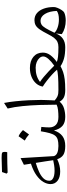

<svg xmlns="http://www.w3.org/2000/svg" viewBox="738 -1552 820 2335"><g transform="rotate(-90 1147.5 -384.0)"><path d="M325.2 -417.5 311.5 -502.9 392.6 -543.5 417 -137.2Q426.8 -108.4 459.7 -95.7Q492.7 -83 540 -83H540.5V0H540Q467.8 0 431.6 -23.7Q395.5 -47.4 379.4 -97.7Q304.2 -61.5 231 -61.5Q158.2 -61.5 117.4 -93.5Q76.7 -125.5 76.7 -178.7Q76.7 -221.2 102.1 -265.1Q127.4 -309.1 182.1 -348.9Q236.8 -388.7 325.2 -417.5ZM334.5 -358.4Q276.4 -341.3 226.8 -318.8Q177.2 -296.4 147.5 -266.1Q117.7 -235.8 117.7 -194.8Q117.7 -170.4 135.3 -156Q152.8 -141.6 180.4 -135.7Q208 -129.9 237.8 -129.9Q274.4 -129.9 308.8 -135.5Q343.3 -141.1 367.2 -146.5Q360.4 -195.8 353 -243.2Q345.7 -290.5 334.5 -358.4ZM414.1 -705.6Q334.5 -705.6 217.3 -700.7L204.1 -713.4Q215.8 -748.5 223.1 -769Q343.8 -773.9 394.5 -773.9Q445.3 -773.9 456.8 -767.6Q468.3 -761.2 468.3 -740.5Q468.3 -719.7 464.4 -705.6Z M658.2 -567.4Q692.9 -554.2 733.4 -514.2Q707 -476.1 680.2 -440.4Q663.6 -455.6 644.8 -468.8Q626 -481.9 606 -492.7Q619.6 -511.2 632.1 -529.5Q644.5 -547.9 658.2 -567.4ZM540.5 0Q524.9 0 524.9 -31.7V-51.3Q524.9 -83 540.5 -83Q586.9 -83 616.9 -91.6Q647 -100.1 665.5 -123Q684.1 -146 696 -188Q708 -230 718.8 -296.9L772 -291Q766.1 -234.9 766.1 -194.8Q766.1 -143.1 797.9 -113Q829.6 -83 894 -83H894.5V0H894Q824.2 0 784.7 -33.9Q745.1 -67.9 729 -137.2Q706.5 -68.8 660.9 -34.4Q615.2 0 540.5 0Z M1063.5 -744.1Q1076.2 -681.6 1084.2 -602.5Q1092.3 -523.4 1096.2 -443.4Q1100.1 -363.3 1100.1 -296.9Q1100.1 -285.2 1099.4 -258.5Q1098.6 -231.9 1097.4 -197.8Q1096.2 -163.6 1094.2 -128.4Q1119.6 -106.4 1139.6 -96.9Q1159.7 -87.4 1179.2 -85.2Q1198.7 -83 1222.2 -83H1222.7V0H1222.2Q1164.6 0 1131.6 -16.4Q1098.6 -32.7 1079.1 -68.4Q1046.4 -29.3 996.3 -14.6Q946.3 0 894.5 0Q878.9 0 878.9 -31.7V-51.3Q878.9 -83 894.5 -83Q935.5 -83 975.6 -87.4Q1015.6 -91.8 1042.5 -105Q1042.5 -204.6 1038.8 -311.5Q1035.2 -418.5 1025.1 -519Q1015.1 -619.6 995.6 -700.2Z M1487.8 -429.7Q1573.7 -429.7 1624.8 -387Q1675.8 -344.2 1675.8 -272.5Q1675.8 -222.2 1643.6 -179.7Q1611.3 -137.2 1562 -102.5Q1582 -93.3 1624.8 -88.1Q1667.5 -83 1742.2 -83H1742.7V0H1742.2Q1655.3 0 1600.8 -16.1Q1546.4 -32.2 1510.7 -57.6Q1477.1 -39.1 1439.5 -26.1Q1401.9 -13.2 1350.3 -6.6Q1298.8 0 1222.7 0Q1207 0 1207 -31.7V-51.3Q1207 -83 1222.7 -83Q1328.1 -83 1384.5 -87.4Q1440.9 -91.8 1467.8 -99.6Q1444.3 -127.9 1408.7 -160.4Q1373 -192.9 1334.5 -222.9Q1295.9 -252.9 1262.7 -273.4Q1270 -319.3 1301 -354.5Q1332 -389.6 1380.6 -409.7Q1429.2 -429.7 1487.8 -429.7ZM1492.2 -359.9Q1438 -359.9 1396.7 -347.2Q1355.5 -334.5 1319.3 -307.1Q1347.7 -289.1 1381.3 -260.7Q1415 -232.4 1450 -199.5Q1484.9 -166.5 1516.6 -133.8Q1568.8 -169.9 1598.9 -204.6Q1628.9 -239.3 1628.9 -267.6Q1628.9 -292.5 1610.1 -313.5Q1591.3 -334.5 1560.3 -347.2Q1529.3 -359.9 1492.2 -359.9Z M2069.8 -374.5Q2120.1 -374.5 2155.8 -344.5Q2191.4 -314.5 2210.7 -261Q2230 -207.5 2230 -137.7Q2230 -120.1 2219.2 -93.5Q2208.5 -66.9 2193.1 -43.7Q2177.7 -20.5 2164.1 -13.2Q2147.5 -4.4 2120.8 0.7Q2094.2 5.9 2065.9 5.9Q2020 5.9 1977.3 -6.1Q1934.6 -18.1 1900.4 -41.5L1908.2 -114.3Q1888.7 -60.1 1846.2 -30Q1803.7 0 1742.7 0Q1727.1 0 1727.1 -31.7V-51.3Q1727.1 -83 1742.7 -83Q1779.3 -83 1805.2 -94.7Q1831.1 -106.4 1853.5 -134.5Q1876 -162.6 1900.4 -210.9Q1933.6 -276.4 1958.7 -311.8Q1983.9 -347.2 2009.8 -360.8Q2035.6 -374.5 2069.8 -374.5ZM2061.5 -300.8Q2035.2 -300.8 2015.1 -287.8Q1995.1 -274.9 1972.9 -238.5Q1950.7 -202.1 1917 -131.3Q1938 -107.4 1982.7 -92.3Q2027.3 -77.1 2078.6 -77.1Q2147.9 -77.1 2182.6 -102.5Q2179.2 -192.4 2146 -246.6Q2112.8 -300.8 2061.5 -300.8Z"/></g></svg>

Font: Pinar-FD Regular
Style: FD-Regular
Weight: 400
Designer: Amin Abedi
Version: Version 3.000